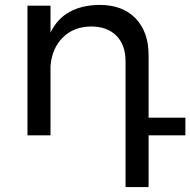

<svg xmlns="http://www.w3.org/2000/svg" viewBox="-20 -552 776 783"><path d="M736 -72V0H586V211H492V-302Q492 -369 454.5 -406.5Q417 -444 351 -444Q280 -443 236 -399Q192 -355 186 -283V0H92V-529H186V-419Q239 -530 386 -532Q480 -532 533 -477Q586 -422 586 -327V-72Z"/></svg>

Font: Montserrat arm
Style: Regular
Weight: 400
Designer: Julieta Ulanovsky
Foundry: Julieta Ulanovsky
Version: Version 6.000;PS 006.000;hotconv 1.0.88;makeotf.lib2.5.64775